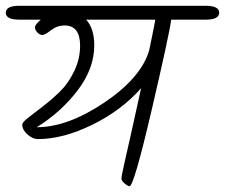

<svg xmlns="http://www.w3.org/2000/svg" viewBox="-21 -656 778 664"><path d="M46 -636H690Q737 -636 737 -612Q737 -588 690 -588H571Q565 -539 503.5 -275.5Q442 -12 427 -12Q421 -12 410 -21.5Q399 -31 399 -38.5Q399 -46 408 -86.5Q417 -127 433 -197Q440 -229 467 -351Q399 -274 298 -224.5Q197 -175 110 -175Q92 -175 74 -191Q56 -207 56 -225Q56 -233 76.5 -249Q97 -265 126.5 -287.5Q156 -310 185.5 -338.5Q215 -367 235.5 -409.5Q256 -452 256 -498Q256 -568 202 -568Q177 -568 155.5 -551.5Q134 -535 125.5 -535Q117 -535 108.5 -543.5Q100 -552 100 -561.5Q100 -571 120 -588H46Q-1 -588 -1 -612Q-1 -636 46 -636ZM305 -499Q305 -419 247.5 -343.5Q190 -268 106 -216Q213 -216 340 -301.5Q467 -387 495 -482Q498 -498 505.5 -533.5Q513 -569 516 -588H277Q305 -557 305 -499Z"/></svg>

Font: Kalam Light
Style: Regular
Weight: 300
Version: Version 2.001;PS 1.0;hotconv 1.0.79;makeotf.lib2.5.61930; tt